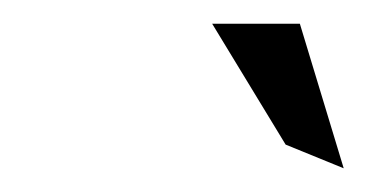

<svg xmlns="http://www.w3.org/2000/svg" viewBox="-20 -772 310 162"><path d="M159 -752 221 -650 270 -630 233 -752Z"/></svg>

Font: Charger Sport
Style: ExLitNrwObl
Weight: 200
Designer: Jasper
Foundry: Cannot Into Space Fonts
Version: Version 1.1